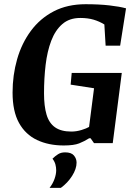

<svg xmlns="http://www.w3.org/2000/svg" viewBox="-20 -680 644 912"><path d="M282.7 11Q210.9 11 155.9 -15Q100.9 -40.9 70.3 -96.1Q39.7 -151.3 39.7 -240.2Q39.7 -323.1 61.3 -398.5Q82.8 -473.9 126.4 -533Q169.9 -592.1 235.1 -626.1Q300.3 -660 386.5 -660Q450.7 -660 499.5 -654.4Q548.3 -648.8 578.7 -640.4L550.7 -463.2H481.7L475.7 -563.8Q452.1 -578.4 424.5 -586.6Q397 -594.7 361.4 -594.7Q309.6 -594.7 276 -565.6Q242.5 -536.5 223.4 -486.4Q204.4 -436.3 196.7 -371.9Q189.1 -307.5 189.1 -236.9Q189.1 -176.3 201 -135.9Q212.9 -95.4 241.5 -75.3Q270.1 -55.1 318.8 -55.1Q343.1 -55.1 367.4 -62.6Q391.8 -70.2 403.1 -77.1L426.7 -260.8L315.6 -278L320.6 -333.7H558.5L515.5 0H426.6L410.3 -23.3H403.6Q381.3 -9 356.1 1Q330.9 11 282.7 11ZM215.4 212.5Q231.3 191.8 239.1 169.5Q246.9 147.2 246.9 128.8Q246.9 115 243.2 101Q239.5 87.1 229.3 73.9Q241.3 61.9 255.4 52.8Q269.4 43.7 289.2 43.7Q318.9 43.7 331.3 58.7Q343.7 73.6 343.7 92.6Q343.7 122.1 322.5 155.6Q301.3 189 268.9 212.5Z"/></svg>

Font: Faustina Light
Style: Italic
Weight: 300
Italic angle: -8°
Designer: Alfonso Garcia
Foundry: http://www.omnibus-type.com
Version: Version 1.200